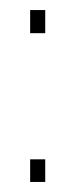

<svg xmlns="http://www.w3.org/2000/svg" viewBox="-20 -436 150 382"><path d="M40 -370V-416H70V-370ZM40 -74V-119H70V-74Z"/></svg>

Font: Turret Road ExtraLight
Style: Regular
Weight: 275
Designer: Noponies
Foundry: Noponies
Version: Version 1.001; ttfautohint (v1.8)